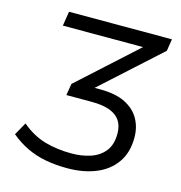

<svg xmlns="http://www.w3.org/2000/svg" viewBox="-106 -800 852 904"><g transform="rotate(15 320.0 -348.0)"><path d="M302.2 8.9Q245.1 8.9 195.8 -0.3Q146.6 -9.6 104.2 -29.9Q61.8 -50.1 23.3 -82.2L58 -144Q112.3 -98.1 172.2 -80.8Q232.1 -63.5 303.5 -63.5Q353 -63.5 395.1 -77.4Q437.2 -91.3 462.9 -123.2Q488.6 -155 488.6 -209.2Q488.6 -247.1 472 -272.1Q455.3 -297.1 421.2 -310Q387 -322.9 333.4 -322.9H209.3L218.6 -379.6L527.2 -659.7L529.7 -634.5H108.6L119.8 -705H621.5L612.2 -646.7L303.6 -367.1L290.7 -390.1H355Q431.6 -390.1 478.9 -366.2Q526.2 -342.2 548.5 -302Q570.7 -261.9 570.7 -212.4Q570.7 -138.3 535.4 -89Q500.2 -39.6 439.5 -15.3Q378.9 8.9 302.2 8.9Z"/></g></svg>

Font: Nunito Sans 12pt ExtraLight
Style: Italic
Weight: 200
Italic angle: -9°
Designer: Vernon Adams
Foundry: Vernon Adams
Version: Version 3.101;gftools[0.9.27]